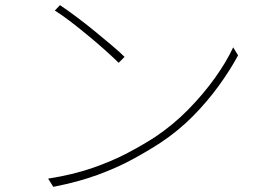

<svg xmlns="http://www.w3.org/2000/svg" viewBox="-20 -725 1040 746"><path d="M213 -705Q240 -687 275 -661Q310 -635 346 -605.5Q382 -576 413.5 -549.5Q445 -523 464 -504L441 -481Q423 -499 393 -526Q363 -553 327.5 -582.5Q292 -612 257 -639Q222 -666 193 -684ZM167 -31Q263 -46 339.5 -72.5Q416 -99 476.5 -131Q537 -163 583 -193Q652 -239 711 -299Q770 -359 815 -422Q860 -485 886 -541L905 -510Q875 -454 831 -393Q787 -332 730.5 -274.5Q674 -217 603 -170Q554 -138 494 -105.5Q434 -73 359 -45.5Q284 -18 187 1Z"/></svg>

Font: Noto Sans HK Thin
Style: Regular
Weight: 100
Designer: Ryoko NISHIZUKA 西塚涼子 (kana, bopomofo & ideographs); Paul D. Hunt (Latin, Greek & Cyrillic); Sandoll Communications 산돌커뮤니
Foundry: Adobe
Version: Version 2.004-H2;hotconv 1.0.118;makeotfexe 2.5.65603